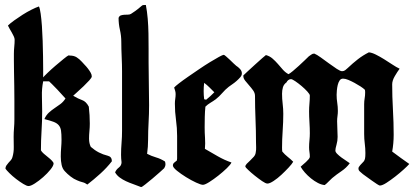

<svg xmlns="http://www.w3.org/2000/svg" viewBox="-20 -746 1672 774"><path d="M137 -720Q141 -712 144 -690.5Q147 -669 149 -641Q151 -613 152 -581Q153 -549 153.5 -520Q154 -491 154 -467.5Q154 -444 154 -434Q157 -438 171.5 -452Q186 -466 203.5 -481Q221 -496 236.5 -508.5Q252 -521 255 -522Q257 -523 258.5 -522.5Q260 -522 262 -522Q278 -522 289 -515Q300 -508 310 -497Q314 -492 321 -485Q328 -478 334.5 -469.5Q341 -461 345.5 -453Q350 -445 350 -438Q350 -433 340 -422Q330 -411 317 -398.5Q304 -386 291.5 -375Q279 -364 275 -360Q295 -348 311 -342.5Q327 -337 338 -316Q340 -299 341 -282Q342 -265 342 -248Q342 -233 340.5 -217.5Q339 -202 339 -187Q339 -168 346 -154Q362 -140 378.5 -131.5Q395 -123 415 -118Q431 -114 431 -96Q411 -70 384.5 -46Q358 -22 332 -2Q323 -9 312.5 -11.5Q302 -14 291 -19Q278 -24 264.5 -34.5Q251 -45 242 -55Q232 -65 228.5 -81Q225 -97 225 -115Q225 -133 226.5 -150.5Q228 -168 228 -182Q228 -206 226 -219.5Q224 -233 216.5 -241.5Q209 -250 195.5 -255Q182 -260 159 -266Q166 -282 177 -292Q188 -302 200 -310Q212 -318 223.5 -326.5Q235 -335 244 -349Q243 -350 233 -361Q223 -372 211.5 -384.5Q200 -397 189.5 -407Q179 -417 178 -418H154Q148 -388 149 -357.5Q150 -327 150 -297Q150 -258 147.5 -218.5Q145 -179 145 -140Q148 -134 156.5 -126.5Q165 -119 174 -112Q183 -105 189.5 -98Q196 -91 196 -87Q196 -78 183.5 -62.5Q171 -47 154 -32Q137 -17 120.5 -6.5Q104 4 95 4Q88 4 74 -4.5Q60 -13 45 -24.5Q30 -36 18 -48Q6 -60 2 -66Q2 -73 5.5 -78.5Q9 -84 14 -89.5Q19 -95 23.5 -100Q28 -105 30 -112Q36 -132 35.5 -153.5Q35 -175 35 -195Q35 -212 36.5 -229.5Q38 -247 38 -264Q38 -272 38 -293Q38 -314 38 -341.5Q38 -369 37.5 -399.5Q37 -430 36.5 -456.5Q36 -483 36 -503Q36 -523 36 -529Q36 -543 37.5 -557.5Q39 -572 39 -586Q39 -592 35.5 -599.5Q32 -607 27.5 -615Q23 -623 18.5 -630.5Q14 -638 12 -643Q21 -652 37 -663.5Q53 -675 71 -686.5Q89 -698 107 -707Q125 -716 137 -720Z M568 -726Q573 -700 575.5 -670.5Q578 -641 578.5 -610.5Q579 -580 579 -550.5Q579 -521 579 -494Q579 -450 580 -408Q581 -366 581 -322Q581 -287 579 -252.5Q577 -218 577 -183Q577 -169 576 -154.5Q575 -140 573 -126Q590 -117 609 -111.5Q628 -106 645 -95Q646 -92 646.5 -89.5Q647 -87 647 -84Q647 -76 642 -68Q639 -65 625 -52.5Q611 -40 595 -26.5Q579 -13 565.5 -2.5Q552 8 550 8Q547 8 543 6Q531 1 516.5 -4Q502 -9 488 -15.5Q474 -22 462.5 -30.5Q451 -39 444 -51Q448 -62 459 -70.5Q470 -79 470 -92Q469 -100 468.5 -107Q468 -114 468 -122Q468 -146 470 -170Q472 -194 472 -219V-458Q472 -484 470.5 -516.5Q469 -549 469 -577Q469 -602 463.5 -625.5Q458 -649 458 -674Q461 -682 467.5 -684Q474 -686 481 -686.5Q488 -687 495.5 -687Q503 -687 508 -690Q528 -703 537 -710.5Q546 -718 550 -721.5Q554 -725 556.5 -725.5Q559 -726 568 -726Z M882 -525Q884 -525 891 -519Q898 -513 906 -505.5Q914 -498 921.5 -490.5Q929 -483 932 -481Q940 -476 947.5 -468Q955 -460 955 -450Q955 -442 948.5 -434.5Q942 -427 933.5 -419.5Q925 -412 916 -406Q907 -400 902 -396Q888 -385 876 -371Q864 -357 850 -346Q839 -338 828 -331.5Q817 -325 808 -316Q806 -296 805.5 -274.5Q805 -253 805 -233Q805 -211 806.5 -189.5Q808 -168 806 -146Q832 -131 858 -116Q884 -101 913 -91Q910 -83 894.5 -68Q879 -53 860 -38Q841 -23 823.5 -12Q806 -1 798 -1Q790 -1 770.5 -10Q751 -19 730 -32Q709 -45 693 -58Q677 -71 677 -79Q677 -86 682.5 -90.5Q688 -95 693 -99Q694 -103 694 -107Q694 -111 694 -115V-198Q694 -230 689.5 -262.5Q685 -295 685 -328Q685 -338 686.5 -347.5Q688 -357 688 -367Q688 -374 686 -380.5Q684 -387 682 -393Q686 -398 701.5 -410Q717 -422 738 -436.5Q759 -451 782.5 -467Q806 -483 826.5 -495.5Q847 -508 862.5 -516.5Q878 -525 882 -525ZM803 -412Q802 -404 801.5 -395.5Q801 -387 801 -379Q801 -371 801.5 -362.5Q802 -354 803 -346L811 -344Q820 -351 828 -358.5Q836 -366 844 -374Q834 -384 824 -394Q814 -404 803 -412Z M1467 -535Q1479 -534 1495 -526Q1511 -518 1528 -507.5Q1545 -497 1561.5 -486Q1578 -475 1591 -469Q1582 -457 1571.5 -439Q1561 -421 1561 -406Q1561 -358 1564 -304.5Q1567 -251 1567 -203Q1567 -168 1561 -135Q1578 -122 1595.5 -109.5Q1613 -97 1630 -85Q1623 -77 1607 -62.5Q1591 -48 1573 -34Q1555 -20 1538 -9Q1521 2 1511 2Q1509 2 1499.5 -4Q1490 -10 1479 -18Q1468 -26 1457.5 -33.5Q1447 -41 1443 -44Q1438 -49 1431.5 -54Q1425 -59 1425 -67Q1425 -68 1425.5 -69Q1426 -70 1426 -72Q1433 -82 1438 -86.5Q1443 -91 1446.5 -95.5Q1450 -100 1451.5 -107Q1453 -114 1453 -129Q1453 -148 1450.5 -167Q1448 -186 1448 -206V-326Q1448 -338 1450 -349.5Q1452 -361 1452 -373Q1452 -380 1451 -384Q1445 -390 1433.5 -397.5Q1422 -405 1409 -412Q1396 -419 1384 -424Q1372 -429 1363 -429Q1354 -429 1349 -421.5Q1344 -414 1341.5 -403.5Q1339 -393 1338 -382Q1337 -371 1337 -364Q1337 -347 1339.5 -331.5Q1342 -316 1342 -299Q1342 -288 1340.5 -278Q1339 -268 1339 -257Q1339 -243 1340 -225.5Q1341 -208 1341 -194Q1341 -178 1336.5 -162.5Q1332 -147 1332 -139Q1332 -133 1339.5 -125.5Q1347 -118 1356.5 -111Q1366 -104 1375.5 -98Q1385 -92 1390 -88Q1376 -69 1356.5 -56Q1337 -43 1319 -28Q1311 -21 1304 -13.5Q1297 -6 1289 0Q1276 -1 1261.5 -8.5Q1247 -16 1233.5 -27Q1220 -38 1209 -50.5Q1198 -63 1192 -74Q1195 -77 1201 -82Q1207 -87 1213.5 -93Q1220 -99 1224.5 -104.5Q1229 -110 1229 -114Q1229 -124 1227.5 -133Q1226 -142 1226 -152Q1226 -166 1227.5 -180.5Q1229 -195 1229 -209Q1229 -229 1227.5 -253Q1226 -277 1226 -297Q1226 -313 1227.5 -329Q1229 -345 1229 -361Q1229 -366 1219 -377Q1209 -388 1196 -399Q1183 -410 1170.5 -418.5Q1158 -427 1153 -427Q1147 -427 1142 -423Q1137 -419 1135 -414Q1124 -406 1120.5 -394Q1117 -382 1117 -368Q1117 -348 1119.5 -327.5Q1122 -307 1122 -287Q1122 -255 1119.5 -219Q1117 -183 1117 -151Q1117 -140 1118 -135Q1128 -123 1139.5 -114Q1151 -105 1162 -94Q1157 -85 1143.5 -70.5Q1130 -56 1114.5 -41.5Q1099 -27 1083 -16.5Q1067 -6 1058 -6Q1051 -6 1036.5 -16Q1022 -26 1007 -38Q992 -50 980.5 -61Q969 -72 969 -74Q969 -80 975 -86Q981 -92 988.5 -99Q996 -106 1003 -114Q1010 -122 1011 -132Q1013 -142 1012.5 -152.5Q1012 -163 1012 -173Q1012 -218 1010 -266Q1008 -314 1008 -359Q1008 -371 1000.5 -381.5Q993 -392 984.5 -401.5Q976 -411 968.5 -420.5Q961 -430 961 -439V-442Q964 -445 978 -458Q992 -471 1008 -485.5Q1024 -500 1037 -511.5Q1050 -523 1052 -524Q1067 -520 1078.5 -510Q1090 -500 1100 -488.5Q1110 -477 1120 -465.5Q1130 -454 1143 -447Q1149 -450 1160.5 -459.5Q1172 -469 1184.5 -480.5Q1197 -492 1208.5 -503Q1220 -514 1225 -519Q1230 -522 1235 -526Q1240 -530 1247 -530Q1257 -526 1273 -514.5Q1289 -503 1306 -490.5Q1323 -478 1337.5 -468.5Q1352 -459 1359 -459Q1366 -459 1371.5 -463Q1377 -467 1382 -472Q1402 -491 1422.5 -507Q1443 -523 1467 -535Z"/></svg>

Font: Hand Textur
Style: Regular
Weight: 400
Designer: F. H. Ehmcke um 1935
Foundry: Peter Wiegel
Version: Version 1.000